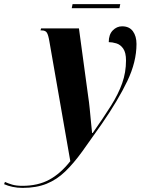

<svg xmlns="http://www.w3.org/2000/svg" viewBox="-167 -674 693 934"><path d="M-57 240Q-83 240 -106 235Q-129 230 -147 222L-143 211Q-128 218 -108 224Q-88 230 -58 230Q17 230 72 200.5Q127 171 175 110L73 -474Q68 -504 61 -515Q54 -526 37 -526H30L33 -536H217L262 -205Q266 -180 269.5 -144.5Q273 -109 276 -76.5Q279 -44 281 -27H284Q336 -101 372.5 -159Q409 -217 427.5 -269.5Q446 -322 446 -380Q446 -418 432.5 -437.5Q419 -457 399 -463Q379 -469 362 -469Q362 -506 381.5 -526Q401 -546 427 -546Q462 -546 479.5 -522Q497 -498 497 -460Q497 -373 452.5 -280Q408 -187 328 -71Q275 5 233 63Q191 121 150 160.5Q109 200 59.5 220Q10 240 -57 240ZM182 -634 186 -654H418L414 -634Z"/></svg>

Font: Noto Serif Display ExtraCondensed ExtraBold
Style: Italic
Weight: 800
Width: 2
Italic angle: -12°
Designer: Monotype Design Team
Foundry: Monotype Imaging Inc.
Version: Version 2.009